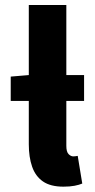

<svg xmlns="http://www.w3.org/2000/svg" viewBox="-20 -720 373 752"><path d="M22 -324.6V-420L93.3 -426H309.3V-324.6ZM228.4 11.1Q177.8 11.1 148.3 -9.3Q118.8 -29.7 105.8 -67.2Q92.8 -104.6 92.8 -154.9V-700.4H239.8V-148.9Q239.8 -125.2 248.6 -116.4Q257.4 -107.5 266.9 -107.5Q271.4 -107.5 274.9 -108Q278.4 -108.5 284.4 -109.5L302.2 -1.1Q290.6 4 272 7.6Q253.4 11.1 228.4 11.1Z"/></svg>

Font: Source Sans 3 VF
Style: Regular
Weight: 200
Designer: Paul D. Hunt
Foundry: Adobe
Version: Version 3.046;hotconv 1.0.118;makeotfexe 2.5.65603